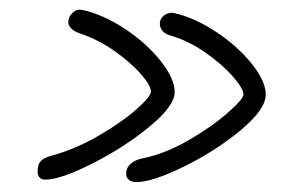

<svg xmlns="http://www.w3.org/2000/svg" viewBox="-20 -560 594 388"><path d="M56 -214Q56 -227 62 -234Q68 -241 83 -245Q131 -258 178 -285Q225 -312 255 -338.5Q285 -365 285 -375Q285 -387 265 -410Q245 -433 212 -456.5Q179 -480 140 -493Q129 -497 123.5 -503Q118 -509 118 -515Q118 -526 126.5 -534Q135 -542 146 -540Q188 -531 232 -502Q276 -473 304.5 -437Q333 -401 333 -374Q333 -346 282 -304Q231 -262 166.5 -229.5Q102 -197 72 -197Q56 -197 56 -214ZM235 -209Q235 -221 244 -229Q253 -237 268 -240Q313 -249 360 -276Q407 -303 439.5 -331.5Q472 -360 472 -369Q472 -381 450 -406Q428 -431 394 -454.5Q360 -478 325 -488Q314 -491 308.5 -497.5Q303 -504 303 -512Q303 -522 311 -528.5Q319 -535 330 -534Q372 -525 416 -496Q460 -467 488.5 -431.5Q517 -396 517 -369Q517 -339 466.5 -297Q416 -255 352 -223.5Q288 -192 255 -192Q246 -192 240.5 -196.5Q235 -201 235 -209Z"/></svg>

Font: Mali Light
Style: Italic
Weight: 300
Italic angle: -10°
Version: Version 1.000; ttfautohint (v1.6)